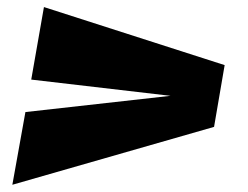

<svg xmlns="http://www.w3.org/2000/svg" viewBox="-20 -515 702 544"><path d="M15 8.5 52 -197.5 463 -243.5 68.5 -289.5 104.5 -495 616.5 -330.5 586.5 -155.5Z"/></svg>

Font: Anybody UltraExpanded ExtraBold
Style: Italic
Weight: 800
Width: 9
Italic angle: -10°
Designer: Tyler Finck
Foundry: Etcetera Type Company
Version: Version 1.010; ttfautohint (v1.8.3) -l 8 -r 50 -G 200 -x 14 